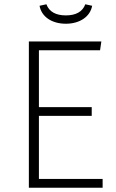

<svg xmlns="http://www.w3.org/2000/svg" viewBox="-20 -878 544 898"><path d="M288 -767C353 -767 402 -800 411 -851L379 -858C366 -823 335 -806 288 -806C241 -806 210 -823 197 -858L165 -851C174 -800 222 -767 288 -767ZM454 -684H115V0H460V-41H162V-336H409V-377H162V-643H448Z"/></svg>

Font: Fira Sans ExtraLight
Style: Regular
Weight: 200
Designer: bBox Type GmbH & Carrois Corporate GbR & Edenspiekermann AG
Foundry: bBox Type GmbH & Carrois Corporate GbR & Edenspiekermann AG
Version: Version 4.300;PS 004.300;hotconv 1.0.88;makeotf.lib2.5.64775